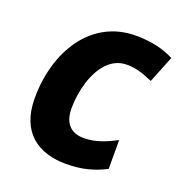

<svg xmlns="http://www.w3.org/2000/svg" viewBox="-108 -649 708 752"><g transform="rotate(20 246.5 -273.0)"><path d="M247 10C315 10 364 -5 411 -29V-149C366 -126 326 -109 277 -109C224 -109 193 -140 193 -203C193 -241 199 -278 210 -314C233 -386 276 -437 339 -437C382 -437 413 -424 448 -409L493 -521C448 -544 398 -556 333 -556C148 -556 44 -386 44 -191C44 -46 133 10 247 10Z"/></g></svg>

Font: BC Sans
Style: Bold Italic
Weight: 700
Italic angle: -12°
Designer: Monotype Design Team
Province of B.C.
Foundry: Monotype Imaging Inc.
Version: Version 2.000;GOOG;noto-source:20170915:90ef993387c0